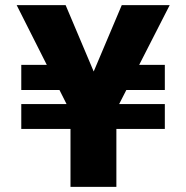

<svg xmlns="http://www.w3.org/2000/svg" viewBox="-20 -729 726 749"><path d="M276 -251 45 -709H236L395 -333H296L455 -709H642L408 -251ZM255 0V-322H434V0ZM237 -476 262 -378H63V-476ZM63 -226V-323H623V-226ZM441 -378 476 -476H623V-378Z"/></svg>

Font: Outfit ExtraBold
Style: Regular
Weight: 800
Designer: Rodrigo Fuenzalida
Foundry: fragTYPE
Version: Version 1.100;gftools[0.9.27]